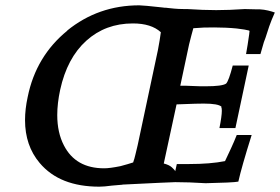

<svg xmlns="http://www.w3.org/2000/svg" viewBox="-20 -684 1052 721"><path d="M595 -70Q615 -65 625.5 -55.5Q636 -46 638 -41L644 -68H690Q770 -68 825 -79Q836 -102 848 -128Q860 -154 869 -177H925Q887 -56 875 -2Q865 0 832.5 1.5Q800 3 752 4Q720 2 692 1Q664 0 638 0Q625 0 444 9Q443 9 442 9L437 10Q436 10 435 10L400 13Q386 15 373.5 16Q361 17 353 17Q279 17 223 -5Q167 -27 129 -72Q74 -137 74 -233Q74 -274 84 -320Q115 -473 233 -569H232Q349 -664 503 -664Q510 -664 532 -662Q554 -660 590 -656Q594 -656 598 -655H603Q607 -654 611 -654Q638 -651 651 -650.5Q664 -650 671 -650Q678 -650 683 -650Q713 -648 740.5 -647Q768 -646 792 -646Q817 -646 843 -647Q869 -648 899 -650Q926 -649 940 -649Q954 -649 955 -649Q972 -648 986.5 -644.5Q1001 -641 1012 -637Q999 -608 991 -585Q983 -562 977 -542Q975 -538 971 -526L958 -481H904Q907 -497 910 -516.5Q913 -536 916 -557Q916 -558 916 -559L917 -566Q917 -567 917 -568L915 -569H917Q910 -571 898 -573Q886 -575 869 -577Q849 -579 826.5 -580Q804 -581 784 -581Q761 -581 745 -580.5Q729 -580 706 -578Q702 -564 698.5 -550.5Q695 -537 690 -517L657 -362Q668 -362 679 -362Q690 -362 705 -361Q722 -360 733.5 -360Q745 -360 753 -360Q814 -360 829 -370Q839 -380 854 -438H914L864 -203H804Q813 -248 813 -268Q813 -278 811 -282L812 -283Q800 -295 745 -295Q735 -295 713 -294.5Q691 -294 643 -292ZM573 -496Q577 -516 579.5 -532.5Q582 -549 584 -563Q548 -596 479 -596Q376 -596 304 -531Q232 -466 206 -347Q195 -296 195 -252Q195 -186 220 -138Q264 -52 371 -52Q382 -52 397 -54Q412 -56 432 -60Q462 -68 480 -74Q485 -88 488.5 -103.5Q492 -119 497 -139Z"/></svg>

Font: New Athena Unicode
Style: Bold Italic
Weight: 700
Designer: J. Rusten 1997; rev. by R. Hancock 2001, 2002, rev. by D. Mastronarde 2002-2021
Foundry: Society for Classical Studies (formerly American Philological Association)
Version: Version 5.008